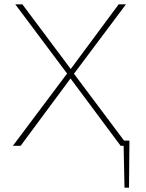

<svg xmlns="http://www.w3.org/2000/svg" viewBox="-20 -678 680 893"><path d="M582 -24 580 195H559L555 0H541L308 -313L76 0H40L292 -336L51 -658H84L309 -357L532 -658H566L324 -335L557 -24Z"/></svg>

Font: Ysabeau Extralight
Style: Regular
Weight: 200
Designer: Christian Thalmann (Catharsis Fonts)
Version: Version 0.003